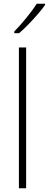

<svg xmlns="http://www.w3.org/2000/svg" viewBox="-20 -1016 263 1036"><path d="M121 0H82V-760H121ZM223 -989Q207 -966 183 -938.5Q159 -911 133 -884Q107 -857 83 -837H57V-846Q89 -879 123 -920.5Q157 -962 178 -996H223Z"/></svg>

Font: Noto Sans Gurmukhi SemiCondensed ExtraLight
Style: Regular
Weight: 200
Width: 4
Designer: Jelle Bosma - Monotype Design Team
Foundry: Monotype Imaging Inc.
Version: Version 2.004; ttfautohint (v1.8.4.7-5d5b)